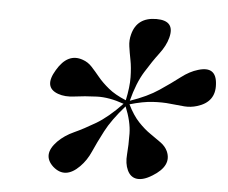

<svg xmlns="http://www.w3.org/2000/svg" viewBox="-42 -824 709 596"><g transform="rotate(5 312.0 -526.0)"><path d="M226.5 -300Q183 -256 143.5 -290.5Q105.5 -325.5 148.5 -369.5Q169 -390 198.2 -403.2Q227.5 -416.5 264.2 -438.2Q301 -460 343.5 -504.5Q297 -521 258.8 -519.5Q220.5 -518 190.5 -513.8Q160.5 -509.5 138.5 -517.5Q91 -534.5 125 -590.5Q158 -646.5 205.5 -629.5Q222 -624 234.2 -610.8Q246.5 -597.5 260.2 -580.8Q274 -564 294.8 -547Q315.5 -530 349.5 -516Q358.5 -558 358 -588.5Q357.5 -619 353 -641.8Q348.5 -664.5 345.8 -683.5Q343 -702.5 348 -721Q362 -775.5 422.5 -775.5Q481.5 -775.5 467 -721Q460.5 -696 440.8 -670Q421 -644 398.8 -608Q376.5 -572 362 -515.5Q416 -534 451.2 -557.8Q486.5 -581.5 512.8 -601.8Q539 -622 565 -629.5Q621 -646.5 624 -590Q628 -534.5 571.5 -517.5Q552 -511.5 532 -513Q512 -514.5 488 -517.2Q464 -520 433.5 -518.2Q403 -516.5 362 -504.5Q378.5 -471 397.5 -451Q416.5 -431 435 -418.5Q453.5 -406 468.2 -395.2Q483 -384.5 490 -369.5Q509.5 -325.5 452 -290.5Q425.5 -274 405.2 -276.2Q385 -278.5 375 -300Q365.5 -320.5 368 -348.8Q370.5 -377 370 -414Q369.5 -451 350.5 -497Q310 -451 290.8 -414Q271.5 -377 259 -348.5Q246.5 -320 226.5 -300ZM353.5 -507.5Z"/></g></svg>

Font: Fraunces 72pt S000 SemiBold
Style: Italic
Weight: 600
Italic angle: -16°
Version: Version 1.000; ttfautohint (v1.8.3)